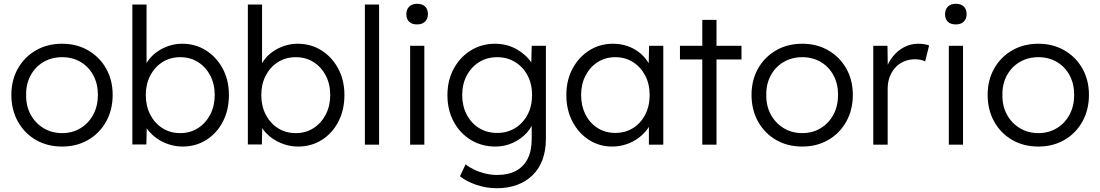

<svg xmlns="http://www.w3.org/2000/svg" viewBox="-20 -764 5811 1014"><path d="M40 -263Q40 -341 74.5 -402Q109 -463 169.5 -498Q230 -533 308 -533Q385 -533 445.5 -498Q506 -463 540.5 -402Q575 -341 575 -263Q575 -184 540.5 -122Q506 -60 445.5 -25Q385 10 308 10Q230 10 169.5 -25Q109 -60 74.5 -122Q40 -184 40 -263ZM497 -263Q497 -321 473 -366Q449 -411 406 -436.5Q363 -462 308 -462Q253 -462 209.5 -436.5Q166 -411 141.5 -365.5Q117 -320 118 -263Q117 -205 141.5 -159.5Q166 -114 209.5 -87.5Q253 -61 308 -61Q363 -61 406 -87.5Q449 -114 473 -159.5Q497 -205 497 -263Z M734 -133 756 -132 753 -1H679V-740H754V-397L739 -393Q746 -421 764.5 -446.5Q783 -472 811 -491.5Q839 -511 872.5 -522Q906 -533 942 -533Q1012 -533 1067.5 -498Q1123 -463 1156 -402Q1189 -341 1189 -262Q1189 -183 1157 -121.5Q1125 -60 1069.5 -25Q1014 10 944 10Q907 10 872 -1.5Q837 -13 808.5 -33Q780 -53 760.5 -79Q741 -105 734 -133ZM1114 -262Q1114 -320 1090.5 -365Q1067 -410 1026 -436Q985 -462 932 -462Q879 -462 838 -436Q797 -410 773.5 -365Q750 -320 750 -262Q750 -204 773.5 -158.5Q797 -113 838 -87Q879 -61 932 -61Q985 -61 1026 -87.5Q1067 -114 1090.5 -159.5Q1114 -205 1114 -262Z M1344 -133 1366 -132 1363 -1H1289V-740H1364V-397L1349 -393Q1356 -421 1374.5 -446.5Q1393 -472 1421 -491.5Q1449 -511 1482.5 -522Q1516 -533 1552 -533Q1622 -533 1677.5 -498Q1733 -463 1766 -402Q1799 -341 1799 -262Q1799 -183 1767 -121.5Q1735 -60 1679.5 -25Q1624 10 1554 10Q1517 10 1482 -1.5Q1447 -13 1418.5 -33Q1390 -53 1370.5 -79Q1351 -105 1344 -133ZM1724 -262Q1724 -320 1700.5 -365Q1677 -410 1636 -436Q1595 -462 1542 -462Q1489 -462 1448 -436Q1407 -410 1383.5 -365Q1360 -320 1360 -262Q1360 -204 1383.5 -158.5Q1407 -113 1448 -87Q1489 -61 1542 -61Q1595 -61 1636 -87.5Q1677 -114 1700.5 -159.5Q1724 -205 1724 -262Z M1907 0V-740H1982V0Z M2146 0V-522H2221V0ZM2126 -689Q2126 -714 2141 -729Q2156 -744 2183 -744Q2210 -744 2225 -729.5Q2240 -715 2240 -689Q2240 -665 2225 -650Q2210 -635 2183 -635Q2155 -635 2140.5 -649.5Q2126 -664 2126 -689Z M2409 167 2439 104Q2459 120 2485.5 132.5Q2512 145 2543 152.5Q2574 160 2606 160Q2664 160 2704.5 138.5Q2745 117 2766.5 75Q2788 33 2788 -29V-129L2800 -132Q2791 -94 2761 -61.5Q2731 -29 2688 -9.5Q2645 10 2597 10Q2524 10 2466.5 -25Q2409 -60 2376 -121.5Q2343 -183 2343 -261Q2343 -340 2376.5 -401.5Q2410 -463 2467 -498Q2524 -533 2595 -533Q2626 -533 2655 -525.5Q2684 -518 2708.5 -504Q2733 -490 2753 -472Q2773 -454 2786.5 -433Q2800 -412 2806 -390L2785 -393L2788 -522H2863V-32Q2863 31 2845 79.5Q2827 128 2792.5 161.5Q2758 195 2710.5 212.5Q2663 230 2605 230Q2547 230 2495 212Q2443 194 2409 167ZM2790 -262Q2790 -320 2766.5 -365Q2743 -410 2701 -436Q2659 -462 2606 -462Q2552 -462 2510.5 -436Q2469 -410 2445 -365Q2421 -320 2421 -262Q2421 -205 2444.5 -159.5Q2468 -114 2509.5 -88Q2551 -62 2606 -62Q2659 -62 2700.5 -87.5Q2742 -113 2766 -158Q2790 -203 2790 -262Z M2971 -262Q2971 -341 3004 -402Q3037 -463 3092.5 -498Q3148 -533 3217 -533Q3258 -533 3293 -521Q3328 -509 3355.5 -487.5Q3383 -466 3401.5 -437.5Q3420 -409 3427 -376L3405 -387L3408 -522H3483V0H3407V-128L3427 -141Q3420 -111 3400 -83.5Q3380 -56 3351.5 -35Q3323 -14 3287.5 -2Q3252 10 3213 10Q3145 10 3090 -25.5Q3035 -61 3003 -122.5Q2971 -184 2971 -262ZM3411 -262Q3411 -320 3387.5 -365Q3364 -410 3323 -436Q3282 -462 3230 -462Q3177 -462 3136.5 -436Q3096 -410 3072.5 -365Q3049 -320 3049 -262Q3049 -205 3072 -159.5Q3095 -114 3136 -88Q3177 -62 3230 -62Q3282 -62 3323 -87.5Q3364 -113 3387.5 -158.5Q3411 -204 3411 -262Z M3689 0V-450H3571V-522H3689V-659H3764V-522H3896V-450H3764V0Z M3949 -263Q3949 -341 3983.5 -402Q4018 -463 4078.5 -498Q4139 -533 4217 -533Q4294 -533 4354.5 -498Q4415 -463 4449.5 -402Q4484 -341 4484 -263Q4484 -184 4449.5 -122Q4415 -60 4354.5 -25Q4294 10 4217 10Q4139 10 4078.5 -25Q4018 -60 3983.5 -122Q3949 -184 3949 -263ZM4406 -263Q4406 -321 4382 -366Q4358 -411 4315 -436.5Q4272 -462 4217 -462Q4162 -462 4118.5 -436.5Q4075 -411 4050.5 -365.5Q4026 -320 4027 -263Q4026 -205 4050.5 -159.5Q4075 -114 4118.5 -87.5Q4162 -61 4217 -61Q4272 -61 4315 -87.5Q4358 -114 4382 -159.5Q4406 -205 4406 -263Z M4592 0V-522H4667L4669 -383L4661 -402Q4672 -437 4696.5 -467Q4721 -497 4755 -515Q4789 -533 4830 -533Q4847 -533 4862 -530.5Q4877 -528 4887 -524L4866 -440Q4853 -446 4839.5 -448.5Q4826 -451 4814 -451Q4780 -451 4753 -439Q4726 -427 4707 -405.5Q4688 -384 4678 -356Q4668 -328 4668 -296V0Z M4991 0V-522H5066V0ZM4971 -689Q4971 -714 4986 -729Q5001 -744 5028 -744Q5055 -744 5070 -729.5Q5085 -715 5085 -689Q5085 -665 5070 -650Q5055 -635 5028 -635Q5000 -635 4985.5 -649.5Q4971 -664 4971 -689Z M5196 -263Q5196 -341 5230.5 -402Q5265 -463 5325.5 -498Q5386 -533 5464 -533Q5541 -533 5601.5 -498Q5662 -463 5696.5 -402Q5731 -341 5731 -263Q5731 -184 5696.5 -122Q5662 -60 5601.5 -25Q5541 10 5464 10Q5386 10 5325.5 -25Q5265 -60 5230.5 -122Q5196 -184 5196 -263ZM5653 -263Q5653 -321 5629 -366Q5605 -411 5562 -436.5Q5519 -462 5464 -462Q5409 -462 5365.5 -436.5Q5322 -411 5297.5 -365.5Q5273 -320 5274 -263Q5273 -205 5297.5 -159.5Q5322 -114 5365.5 -87.5Q5409 -61 5464 -61Q5519 -61 5562 -87.5Q5605 -114 5629 -159.5Q5653 -205 5653 -263Z"/></svg>

Font: Our Lexend Light
Style: Regular
Weight: 300
Designer: Bonnie Shaver-Troup, Thomas Jockin
Foundry: Lexend
Version: Version 1.007